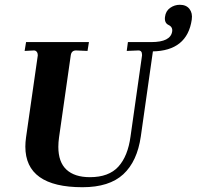

<svg xmlns="http://www.w3.org/2000/svg" viewBox="-20 -773 823 803"><path d="M86 -160Q86 -178 89 -199L138 -541V-543Q138 -551 133.5 -556.5Q129 -562 122 -562L83 -560L89 -597H352L346 -560L298 -562Q279 -562 276 -542L227 -199Q224 -178 224 -159Q224 -95 258 -63.5Q292 -32 356 -32Q435 -32 475 -76Q515 -120 526 -203L574 -541V-544Q574 -562 559 -562L510 -560L515 -597H625L569 -203Q554 -98 495.5 -44Q437 10 325 10Q86 10 86 -160ZM700 -641Q703 -660 685 -668.5Q667 -677 670 -702Q673 -727 691.5 -740Q710 -753 732 -753Q759 -753 772.5 -735.5Q786 -718 782 -691Q763 -560 617 -558L613 -597Q693 -597 700 -641Z"/></svg>

Font: Unna
Style: Bold Italic
Weight: 700
Italic angle: -8.05°
Designer: Jorge de Buen Unna
Foundry: Omnibus-Type
Version: Version 2.008